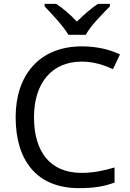

<svg xmlns="http://www.w3.org/2000/svg" viewBox="-20 -964 672 994"><path d="M334 -784H424C448 -829 511 -893 549 -931V-944H487C452 -921 414 -888 378 -852C345 -888 306 -921 271 -944H211V-931C247 -893 308 -829 334 -784ZM403 -645C467 -645 521 -626 565 -606L601 -682C547 -709 477 -724 404 -724C183 -724 61 -574 61 -358C61 -133 170 10 389 10C468 10 520 1 573 -19V-97C519 -81 464 -69 402 -69C238 -69 156 -180 156 -357C156 -536 250 -645 403 -645Z"/></svg>

Font: Noto Sans Hebrew Droid Medium
Style: Regular
Weight: 500
Designer: Monotype Design Team
Foundry: Monotype Imaging Inc.
Version: Version 1.100